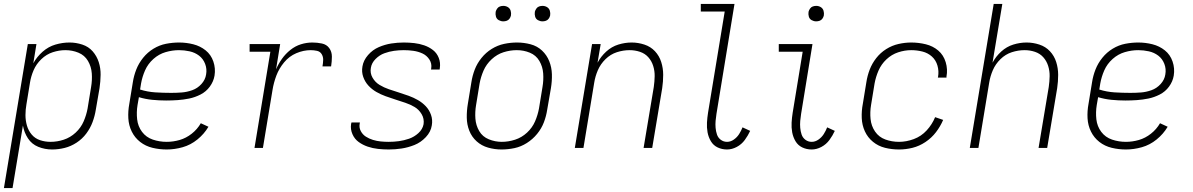

<svg xmlns="http://www.w3.org/2000/svg" viewBox="-20 -755 6088 980"><path d="M0 205H44L97 -114Q103 -79 122.5 -49Q142 -19 175.5 -5.5Q209 8 246 8Q278 8 310 0Q342 -8 371 -27Q400 -46 420.5 -73.5Q441 -101 452.5 -132Q464 -163 469 -195L488 -305Q493 -339 493.5 -373Q494 -407 484 -438Q474 -469 453 -493Q432 -517 400 -527.5Q368 -538 335 -538Q299 -538 263 -527.5Q227 -517 197.5 -491Q168 -465 150 -432L166 -530H122ZM238 -31Q210 -31 184.5 -39.5Q159 -48 142 -68Q125 -88 117.5 -114Q110 -140 110 -167.5Q110 -195 115 -223L133 -333Q138 -365 151.5 -396.5Q165 -428 191 -453Q217 -478 249.5 -488.5Q282 -499 314 -499Q349 -499 380.5 -486Q412 -473 429 -444Q446 -415 448.5 -380.5Q451 -346 445 -311L427 -201Q421 -168 407 -135.5Q393 -103 366 -78Q339 -53 305.5 -42Q272 -31 238 -31Z M831 8Q871 8 912 -3.5Q953 -15 987.5 -43Q1022 -71 1044 -108L1005 -126Q987 -95 958.5 -72.5Q930 -50 897 -40.5Q864 -31 831 -31Q794 -31 760 -42.5Q726 -54 705 -82Q684 -110 680 -146Q676 -182 682 -219L689 -259Q722 -249 757 -245.5Q792 -242 828 -242Q857 -242 886.5 -244Q916 -246 945.5 -252Q975 -258 1003.5 -272.5Q1032 -287 1051 -313Q1070 -339 1075 -369Q1081 -406 1069 -441Q1057 -476 1029.5 -498Q1002 -520 966.5 -529Q931 -538 894 -538Q861 -538 827.5 -531.5Q794 -525 763.5 -506.5Q733 -488 710.5 -460Q688 -432 675.5 -400Q663 -368 658 -335L640 -225Q633 -188 635 -151.5Q637 -115 652.5 -83.5Q668 -52 695.5 -30.5Q723 -9 758.5 -0.5Q794 8 831 8ZM854 -281Q813 -281 773 -283.5Q733 -286 695 -298L700 -329Q706 -363 720.5 -396Q735 -429 763 -454Q791 -479 825.5 -489Q860 -499 894 -499Q921 -499 948 -493Q975 -487 996 -471Q1017 -455 1027 -429Q1037 -403 1032 -375Q1028 -348 1008 -326Q988 -304 961 -294.5Q934 -285 907.5 -283Q881 -281 854 -281Z M1279 0H1322L1371 -296Q1377 -333 1390.5 -369Q1404 -405 1430 -436.5Q1456 -468 1492.5 -483.5Q1529 -499 1566 -499Q1582 -499 1598 -495.5Q1614 -492 1622 -478.5Q1630 -465 1629.5 -449Q1629 -433 1626 -416H1670Q1674 -441 1674 -466Q1674 -491 1660.5 -509.5Q1647 -528 1623 -533Q1599 -538 1574 -538Q1545 -538 1516 -529Q1487 -520 1462 -500Q1437 -480 1419 -454.5Q1401 -429 1389 -401L1410 -530H1254V-491H1360Z M1964 8Q1997 8 2030 3Q2063 -2 2095.5 -15Q2128 -28 2153.5 -55Q2179 -82 2184 -115Q2189 -143 2180 -168.5Q2171 -194 2153.5 -212.5Q2136 -231 2113.5 -244Q2091 -257 2066 -266Q2041 -275 2015.5 -283Q1990 -291 1965 -299.5Q1940 -308 1917.5 -321.5Q1895 -335 1881.5 -358.5Q1868 -382 1873 -409Q1877 -434 1897 -454Q1917 -474 1941.5 -483Q1966 -492 1991 -495.5Q2016 -499 2041 -499Q2066 -499 2090.5 -495.5Q2115 -492 2136.5 -482Q2158 -472 2171.5 -451.5Q2185 -431 2181 -406Q2181 -403 2180 -400H2224Q2224 -404 2225 -408Q2229 -435 2219.5 -459.5Q2210 -484 2190 -499.5Q2170 -515 2145.5 -523.5Q2121 -532 2094.5 -535Q2068 -538 2041 -538Q2009 -538 1977 -533Q1945 -528 1913.5 -514.5Q1882 -501 1858.5 -474Q1835 -447 1830 -416Q1825 -388 1834 -362.5Q1843 -337 1860.5 -318Q1878 -299 1900.5 -286Q1923 -273 1948 -264Q1973 -255 1998 -247Q2023 -239 2048.5 -230.5Q2074 -222 2096 -209Q2118 -196 2132 -172.5Q2146 -149 2142 -121Q2137 -95 2115.5 -75.5Q2094 -56 2068 -47Q2042 -38 2016 -34.5Q1990 -31 1964 -31Q1944 -31 1923.5 -33Q1903 -35 1883.5 -41Q1864 -47 1847.5 -57.5Q1831 -68 1821.5 -86Q1812 -104 1816 -124Q1816 -127 1817 -130H1774Q1773 -126 1772 -122Q1768 -95 1779 -70Q1790 -45 1811 -30Q1832 -15 1857 -6.5Q1882 2 1909.5 5Q1937 8 1964 8Z M2540 8Q2573 8 2606 1Q2639 -6 2669 -25Q2699 -44 2721.5 -71.5Q2744 -99 2756 -130.5Q2768 -162 2773 -195L2792 -305Q2798 -341 2797 -376Q2796 -411 2783.5 -442.5Q2771 -474 2746.5 -497Q2722 -520 2688 -529Q2654 -538 2619 -538Q2586 -538 2553 -531Q2520 -524 2490 -505.5Q2460 -487 2437.5 -459Q2415 -431 2403 -399.5Q2391 -368 2386 -335L2368 -225Q2362 -190 2362.5 -154.5Q2363 -119 2375.5 -87.5Q2388 -56 2413 -33.5Q2438 -11 2471.5 -1.5Q2505 8 2540 8ZM2541 -31Q2507 -31 2475 -44Q2443 -57 2426 -86Q2409 -115 2406.5 -149.5Q2404 -184 2410 -219L2428 -329Q2434 -362 2448 -394.5Q2462 -427 2489.5 -452.5Q2517 -478 2550.5 -488.5Q2584 -499 2618 -499Q2653 -499 2684.5 -486Q2716 -473 2733 -444Q2750 -415 2752.5 -380.5Q2755 -346 2749 -311L2731 -201Q2725 -168 2711 -135.5Q2697 -103 2670 -78Q2643 -53 2609 -42Q2575 -31 2541 -31ZM2749 -646Q2758 -646 2766.5 -649Q2775 -652 2780.5 -659.5Q2786 -667 2788 -676Q2790 -688 2786.5 -700Q2783 -712 2772.5 -718.5Q2762 -725 2749 -725Q2740 -725 2731.5 -722Q2723 -719 2717.5 -711Q2712 -703 2710 -695Q2708 -682 2711.5 -670Q2715 -658 2726 -652Q2737 -646 2749 -646ZM2549 -646Q2558 -646 2566.5 -649Q2575 -652 2580.5 -659.5Q2586 -667 2588 -676Q2590 -688 2586.5 -700Q2583 -712 2572.5 -718.5Q2562 -725 2549 -725Q2540 -725 2531.5 -722Q2523 -719 2517.5 -711Q2512 -703 2510 -695Q2508 -682 2511.5 -670Q2515 -658 2526 -652Q2537 -646 2549 -646Z M2914 0H2958L3013 -333Q3018 -365 3031.5 -396.5Q3045 -428 3070.5 -453Q3096 -478 3128.5 -488.5Q3161 -499 3194 -499Q3194 -499 3194 -499Q3194 -499 3194 -499Q3221 -499 3246.5 -490.5Q3272 -482 3289 -463Q3306 -444 3314 -418.5Q3322 -393 3321.5 -366Q3321 -339 3317 -311L3265 0H3309L3360 -305Q3365 -339 3365 -373Q3365 -407 3355 -438.5Q3345 -470 3323 -493.5Q3301 -517 3269 -527.5Q3237 -538 3204 -538Q3170 -538 3136 -527.5Q3102 -517 3074.5 -492Q3047 -467 3030 -435L3046 -530H3002Z M3691 8Q3716 8 3740.5 -5Q3765 -18 3781.5 -40.5Q3798 -63 3809 -87L3770 -105Q3763 -87 3752.5 -70.5Q3742 -54 3725.5 -42.5Q3709 -31 3691 -31Q3673 -31 3659 -41.5Q3645 -52 3639.5 -68.5Q3634 -85 3632.5 -102.5Q3631 -120 3632.5 -138Q3634 -156 3637 -174L3729 -735H3557V-696H3679L3594 -180Q3590 -155 3588.5 -129.5Q3587 -104 3591.5 -79.5Q3596 -55 3608.5 -34Q3621 -13 3643 -2.5Q3665 8 3691 8Z M4123 8Q4148 8 4172.5 -5Q4197 -18 4213.5 -40.5Q4230 -63 4241 -87L4202 -105Q4195 -87 4184.5 -70.5Q4174 -54 4157.5 -42.5Q4141 -31 4123 -31Q4105 -31 4091 -41.5Q4077 -52 4071.5 -68.5Q4066 -85 4064.5 -102.5Q4063 -120 4064.5 -138Q4066 -156 4069 -174L4127 -530H3955V-491H4077L4026 -180Q4022 -155 4020.5 -129.5Q4019 -104 4023.5 -79.5Q4028 -55 4040.5 -34Q4053 -13 4075 -2.5Q4097 8 4123 8ZM4146 -646Q4155 -646 4163.5 -649Q4172 -652 4177.5 -659.5Q4183 -667 4185 -676Q4187 -688 4183.5 -700Q4180 -712 4169.5 -718.5Q4159 -725 4146 -725Q4137 -725 4128.5 -722Q4120 -719 4114.5 -711Q4109 -703 4107 -695Q4105 -682 4108.5 -670Q4112 -658 4123 -652Q4134 -646 4146 -646Z M4569 8Q4603 8 4637.5 -0.5Q4672 -9 4703.5 -30Q4735 -51 4757.5 -80.5Q4780 -110 4794 -143L4753 -157Q4738 -120 4710 -89.5Q4682 -59 4644 -45Q4606 -31 4569 -31Q4532 -31 4499 -43Q4466 -55 4446.5 -83.5Q4427 -112 4423.5 -147.5Q4420 -183 4426 -219L4444 -329Q4450 -362 4464 -394.5Q4478 -427 4504.5 -452Q4531 -477 4564.5 -488Q4598 -499 4631 -499Q4660 -499 4688 -492Q4716 -485 4736.5 -466.5Q4757 -448 4765 -420Q4773 -392 4768 -363Q4768 -361 4767 -359H4811V-364Q4818 -401 4807 -437.5Q4796 -474 4769 -497Q4742 -520 4705.5 -529Q4669 -538 4631 -538Q4599 -538 4566 -530.5Q4533 -523 4503.5 -504.5Q4474 -486 4452.5 -458.5Q4431 -431 4419 -399.5Q4407 -368 4402 -335L4384 -225Q4377 -189 4378.5 -152.5Q4380 -116 4394.5 -84.5Q4409 -53 4436 -31Q4463 -9 4497.5 -0.5Q4532 8 4569 8Z M4930 0H4974L5029 -333Q5034 -365 5047.5 -396.5Q5061 -428 5086.5 -453Q5112 -478 5144.5 -488.5Q5177 -499 5210 -499Q5210 -499 5210 -499Q5210 -499 5210 -499Q5237 -499 5262.5 -490.5Q5288 -482 5305 -463Q5322 -444 5330 -418.5Q5338 -393 5337.5 -366Q5337 -339 5333 -311L5281 0H5325L5376 -305Q5381 -339 5381 -373Q5381 -407 5371 -438.5Q5361 -470 5339 -493.5Q5317 -517 5285 -527.5Q5253 -538 5220 -538Q5186 -538 5152 -527.5Q5118 -517 5090.5 -492Q5063 -467 5046 -435L5096 -735H5052Z M5727 8Q5767 8 5808 -3.5Q5849 -15 5883.5 -43Q5918 -71 5940 -108L5901 -126Q5883 -95 5854.5 -72.5Q5826 -50 5793 -40.5Q5760 -31 5727 -31Q5690 -31 5656 -42.5Q5622 -54 5601 -82Q5580 -110 5576 -146Q5572 -182 5578 -219L5585 -259Q5618 -249 5653 -245.5Q5688 -242 5724 -242Q5753 -242 5782.5 -244Q5812 -246 5841.5 -252Q5871 -258 5899.5 -272.5Q5928 -287 5947 -313Q5966 -339 5971 -369Q5977 -406 5965 -441Q5953 -476 5925.5 -498Q5898 -520 5862.5 -529Q5827 -538 5790 -538Q5757 -538 5723.5 -531.5Q5690 -525 5659.5 -506.5Q5629 -488 5606.5 -460Q5584 -432 5571.5 -400Q5559 -368 5554 -335L5536 -225Q5529 -188 5531 -151.5Q5533 -115 5548.5 -83.5Q5564 -52 5591.5 -30.5Q5619 -9 5654.5 -0.5Q5690 8 5727 8ZM5750 -281Q5709 -281 5669 -283.5Q5629 -286 5591 -298L5596 -329Q5602 -363 5616.5 -396Q5631 -429 5659 -454Q5687 -479 5721.5 -489Q5756 -499 5790 -499Q5817 -499 5844 -493Q5871 -487 5892 -471Q5913 -455 5923 -429Q5933 -403 5928 -375Q5924 -348 5904 -326Q5884 -304 5857 -294.5Q5830 -285 5803.5 -283Q5777 -281 5750 -281Z"/></svg>

Font: Iosevka Sparkle Extralight
Style: Italic
Weight: 200
Italic angle: -9°
Designer: Belleve Invis
Foundry: Belleve Invis
Version: Version 4.5.0; ttfautohint (v1.8.3)